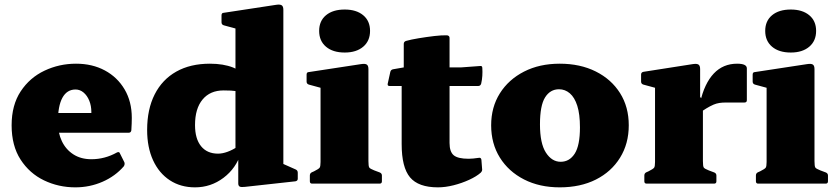

<svg xmlns="http://www.w3.org/2000/svg" viewBox="-20 -790 3604 826"><path d="M304 16Q232 16 169.5 -14Q107 -44 68.5 -103.5Q30 -163 30 -251Q30 -338 69 -397Q108 -456 171.5 -486Q235 -516 307 -516Q377 -516 431 -487Q485 -458 516 -405.5Q547 -353 547 -283Q547 -271 546.5 -258Q546 -245 545 -229Q543 -219 534 -219H218V-304H402L373 -293Q373 -298 373 -301Q373 -304 373 -308Q373 -335 364 -357Q355 -379 339.5 -392Q324 -405 305 -405Q268 -405 248.5 -369.5Q229 -334 229 -264Q229 -219 246 -183Q263 -147 295.5 -126Q328 -105 373 -105Q431 -105 483 -134Q493 -139 496 -130L515 -92Q518 -84 513 -75Q476 -32 421 -8Q366 16 304 16Z M993 -162V-587H1199V-162ZM1026 -392Q1016 -395 996.5 -398Q977 -401 942 -401Q884 -401 851.5 -362Q819 -323 819 -252Q819 -193 845 -161Q871 -129 918 -129Q937 -129 959 -137Q981 -145 1005 -161L1017 -133Q996 -66 941.5 -25Q887 16 819 16Q757 16 710.5 -14.5Q664 -45 638.5 -100.5Q613 -156 613 -231Q613 -320 645.5 -384Q678 -448 738.5 -482Q799 -516 883 -516Q941 -516 983 -499.5Q1025 -483 1073 -441ZM993 -563V-717L1013 -662L943 -681Q933 -684 933 -694V-724Q933 -735 943 -735L1166 -769Q1184 -772 1191.5 -767.5Q1199 -763 1199 -748V-563ZM1199 -162V-55L1180 -93L1252 -61Q1261 -57 1261 -47V-21Q1261 -12 1251 -10L1033 14Q1017 16 1011 12.5Q1005 9 1005 -1V-124L993 -141V-162Z M1359 0V-308H1565V0ZM1323 0Q1313 0 1313 -10V-35Q1313 -45 1322 -49L1331 -53Q1351 -63 1355 -68.5Q1359 -74 1359 -93V-180H1565V-97Q1565 -75 1568.5 -69.5Q1572 -64 1590 -57L1614 -48Q1623 -44 1623 -35V-10Q1623 0 1613 0ZM1359 -308V-462L1379 -407L1309 -426Q1299 -429 1299 -439V-469Q1299 -480 1309 -480L1532 -514Q1550 -517 1557.5 -512.5Q1565 -508 1565 -493V-308ZM1463 -564Q1412 -564 1382.5 -589Q1353 -614 1353 -657Q1353 -700 1382.5 -724.5Q1412 -749 1463 -749Q1513 -749 1542.5 -724.5Q1572 -700 1572 -657Q1572 -614 1542.5 -589Q1513 -564 1463 -564Z M1864 16Q1780 16 1744 -27Q1708 -70 1708 -170V-449L1717 -500V-601Q1717 -611 1727 -614Q1748 -620 1781.5 -625.5Q1815 -631 1848.5 -635Q1882 -639 1904 -638Q1914 -636 1914 -627V-175Q1914 -137 1932 -122Q1950 -107 1996 -107Q2004 -107 2015.5 -108Q2027 -109 2040 -111Q2049 -113 2051 -103L2054 -64Q2056 -55 2048 -47Q2030 -31 1998.5 -16.5Q1967 -2 1931.5 7Q1896 16 1864 16ZM1656 -420Q1646 -420 1648 -430L1659 -480Q1661 -490 1671 -492L1717 -500H1963L2045 -506Q2055 -508 2055 -497Q2056 -481 2055 -464Q2054 -447 2050 -430Q2047 -420 2037 -420Z M2388 16Q2301 16 2234.5 -18Q2168 -52 2130.5 -112Q2093 -172 2093 -251Q2093 -329 2130.5 -388.5Q2168 -448 2234.5 -482Q2301 -516 2388 -516Q2476 -516 2543 -482.5Q2610 -449 2647.5 -389.5Q2685 -330 2685 -251Q2685 -172 2647.5 -111.5Q2610 -51 2543.5 -17.5Q2477 16 2388 16ZM2392 -94Q2430 -94 2452.5 -129Q2475 -164 2475 -242Q2475 -299 2463.5 -335Q2452 -371 2431.5 -388.5Q2411 -406 2385 -406Q2347 -406 2325 -371Q2303 -336 2303 -255Q2303 -173 2328.5 -133.5Q2354 -94 2392 -94Z M2798 0V-308H3004V0ZM3193 -359Q3193 -349 3183 -349H3105Q3087 -349 3074.5 -347Q3062 -345 3050 -340Q3034 -333 3018.5 -323.5Q3003 -314 2990 -304L2992 -349Q3001 -390 3016 -421.5Q3031 -453 3051 -474Q3071 -495 3096 -505.5Q3121 -516 3151 -516Q3193 -516 3193 -496ZM2762 0Q2752 0 2752 -10V-35Q2752 -45 2761 -49L2770 -53Q2790 -63 2794 -68.5Q2798 -74 2798 -93V-180H3004V-97Q3004 -75 3007.5 -69.5Q3011 -64 3029 -57L3053 -48Q3062 -44 3062 -35V-10Q3062 0 3052 0ZM2798 -308V-462L2818 -407L2748 -426Q2738 -429 2738 -439V-469Q2738 -479 2748 -481L2959 -514Q2977 -517 2984.5 -512.5Q2992 -508 2992 -493V-373L3004 -358V-308Z M3278 0V-308H3484V0ZM3242 0Q3232 0 3232 -10V-35Q3232 -45 3241 -49L3250 -53Q3270 -63 3274 -68.5Q3278 -74 3278 -93V-180H3484V-97Q3484 -75 3487.5 -69.5Q3491 -64 3509 -57L3533 -48Q3542 -44 3542 -35V-10Q3542 0 3532 0ZM3278 -308V-462L3298 -407L3228 -426Q3218 -429 3218 -439V-469Q3218 -480 3228 -480L3451 -514Q3469 -517 3476.5 -512.5Q3484 -508 3484 -493V-308ZM3382 -564Q3331 -564 3301.5 -589Q3272 -614 3272 -657Q3272 -700 3301.5 -724.5Q3331 -749 3382 -749Q3432 -749 3461.5 -724.5Q3491 -700 3491 -657Q3491 -614 3461.5 -589Q3432 -564 3382 -564Z"/></svg>

Font: Hahmlet Black
Style: Regular
Weight: 900
Version: Version 1.002